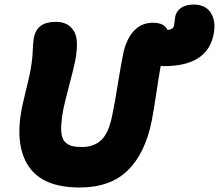

<svg xmlns="http://www.w3.org/2000/svg" viewBox="-20 -812 964 845"><path d="M330.1 13.2Q168.9 13.2 106.2 -79.8Q43.5 -172.9 77.1 -341.8Q83 -369.1 95.2 -418.5Q107.4 -467.8 110.8 -485.8Q122.1 -540.5 123.8 -583.7Q125.5 -627 128.9 -645Q136.2 -682.1 160.2 -699Q184.1 -715.8 225.1 -715.8Q251.5 -715.8 270.5 -707Q289.6 -698.2 303.2 -678.2Q316.9 -658.2 318.4 -625.2Q319.8 -592.3 311 -543.9Q304.7 -512.7 284.9 -437.5Q265.1 -362.3 258.8 -332Q251 -290.5 249.5 -261.5Q248 -232.4 252.7 -213.6Q257.3 -194.8 269.5 -184.1Q281.7 -173.3 298.3 -169.2Q314.9 -165 339.8 -165Q394.5 -165 426.8 -196.5Q459 -228 474.1 -305.2Q485.4 -359.4 498.5 -441.4Q511.7 -523.4 522 -574.2Q534.7 -637.7 568.1 -674.8Q601.6 -711.9 652.8 -711.9Q703.6 -711.9 716.8 -680.2Q742.2 -681.6 746.1 -700.2Q747.6 -707.5 748.5 -719Q749.5 -730.5 751 -737.8Q755.4 -762.7 776.9 -777.3Q798.3 -792 832 -792Q884.8 -792 908.2 -754.9Q931.6 -717.8 919.9 -660.2Q892.6 -521 702.1 -521Q691.9 -521 687 -522V-520Q680.2 -484.4 668.2 -403.8Q656.2 -323.2 647.9 -280.8Q619.1 -137.2 542.2 -62Q465.3 13.2 330.1 13.2Z"/></svg>

Font: Shantell Sans Normal
Style: Italic
Weight: 800
Italic angle: -11.31°
Designer: Stephen Nixon, Anya Danilova, Shantell Martin
Foundry: Arrow Type
Version: Version 1.006;[559af2be0]